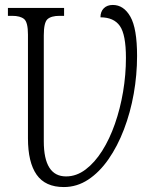

<svg xmlns="http://www.w3.org/2000/svg" viewBox="-20 -746 612 776"><path d="M238 10Q163 10 128 -40Q93 -90 93 -187V-606Q93 -656 77.5 -669Q62 -682 29 -682H12V-714H239V-682H221Q187 -682 172 -668.5Q157 -655 157 -603V-175Q157 -33 247 -33Q289 -33 326 -61Q363 -89 393 -136.5Q423 -184 444.5 -245.5Q466 -307 477.5 -375.5Q489 -444 489 -512Q489 -606 464.5 -641Q440 -676 386 -676Q386 -699 399.5 -712.5Q413 -726 436 -726Q480 -726 507 -678.5Q534 -631 534 -520Q534 -443 520.5 -367Q507 -291 481 -223Q455 -155 418.5 -102.5Q382 -50 336.5 -20Q291 10 238 10Z"/></svg>

Font: Noto Serif Condensed Light
Style: Regular
Weight: 300
Width: 3
Designer: Monotype Design Team
Foundry: Monotype Imaging Inc.
Version: Version 2.013